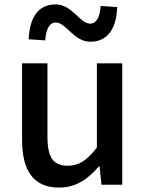

<svg xmlns="http://www.w3.org/2000/svg" viewBox="-20 -837 660 870"><path d="M248 13C324 13 378 -25 428 -83H431L440 0H534V-550H419V-168C373 -110 338 -86 287 -86C222 -86 195 -123 195 -218V-550H80V-204C80 -64 131 13 248 13ZM390 -648C470 -648 508 -711 511 -805L436 -810C433 -761 418 -730 388 -730C341 -730 308 -817 232 -817C151 -817 114 -755 110 -659L185 -654C189 -705 203 -735 233 -735C280 -735 313 -648 390 -648Z"/></svg>

Font: Genne Gothic Medium
Style: Regular
Weight: 500
Designer: Ryoko NISHIZUKA (kana & ideographs); Paul D. Hunt (Latin, Greek & Cyrillic); Wenlong ZHANG (bopomofo); Sandoll Communica
Foundry: Adobe Systems Incorporated
Version: Version 1.004;PS 1.004;hotconv 16.6.51;makeotf.lib2.5.65220